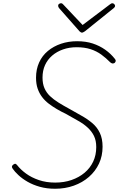

<svg xmlns="http://www.w3.org/2000/svg" viewBox="-20 -1144 733 1183"><path d="M320 19Q268 19 225.5 7Q183 -5 150 -24Q117 -43 93.5 -65Q70 -87 58 -105Q53 -112 53.5 -118Q54 -124 62 -130Q72 -137 77 -134Q82 -131 86 -126Q107 -99 140.5 -74.5Q174 -50 219.5 -34.5Q265 -19 320 -19Q375 -19 421 -35Q467 -51 501 -79.5Q535 -108 554 -148Q573 -188 573 -238Q573 -278 559 -306.5Q545 -335 520 -358Q495 -381 461 -400Q427 -419 385 -443Q357 -456 330 -472Q303 -488 280 -505.5Q257 -523 239.5 -546Q222 -569 212 -598Q202 -627 202 -665Q202 -717 221 -759Q240 -801 275 -830Q310 -859 356 -874.5Q402 -890 455 -890Q509 -890 551.5 -876Q594 -862 628.5 -837.5Q663 -813 688 -781Q694 -774 693 -768Q692 -762 686 -756Q679 -752 672.5 -753Q666 -754 658 -761Q634 -786 604.5 -807.5Q575 -829 538 -841Q501 -853 452 -853Q407 -853 368.5 -839.5Q330 -826 301.5 -801.5Q273 -777 257.5 -743Q242 -709 242 -666Q242 -628 254 -600.5Q266 -573 288 -552Q310 -531 340.5 -512Q371 -493 408 -473Q444 -452 480.5 -432Q517 -412 547.5 -386.5Q578 -361 595 -325.5Q612 -290 612 -240Q612 -183 590 -136Q568 -89 528 -54Q488 -19 434.5 0Q381 19 320 19ZM672 -1124Q679 -1124 684 -1118.5Q689 -1113 689 -1108Q689 -1104 687.5 -1101.5Q686 -1099 682 -1095L503 -951Q496 -947 492.5 -945Q489 -943 485 -943Q481 -943 478 -945Q475 -947 470 -951L343 -1095Q342 -1098 340 -1101.5Q338 -1105 338 -1107Q338 -1116 344 -1120Q350 -1124 356 -1124Q360 -1124 363.5 -1122Q367 -1120 370 -1116L489 -990L656 -1116Q663 -1121 665.5 -1122.5Q668 -1124 672 -1124Z"/></svg>

Font: Playwrite IS Thin
Style: Regular
Weight: 250
Designer: Veronika Burian, José Scaglione
Foundry: TypeTogether
Version: Version 1.002